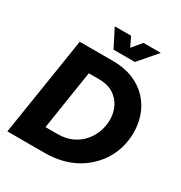

<svg xmlns="http://www.w3.org/2000/svg" viewBox="-202 -1035 1115 1181"><g transform="rotate(30 355.5 -445.0)"><path d="M21 0 131 -700H367Q448 -700 510 -674.5Q572 -649 614 -604.5Q656 -560 677 -502.5Q698 -445 698 -381Q698 -321 680.5 -265Q663 -209 628 -161Q593 -113 543 -76.5Q493 -40 428 -20Q363 0 285 0ZM211 -140H296Q353 -140 397 -160Q441 -180 471 -214Q501 -248 516.5 -290Q532 -332 532 -376Q532 -426 511.5 -467.5Q491 -509 450.5 -534.5Q410 -560 349 -560H276ZM335 -762 270 -890H386L418 -823L474 -890H597L487 -762Z"/></g></svg>

Font: MuseoModerno Thin
Style: Bold Italic
Weight: 700
Italic angle: -9°
Version: Version 1.003